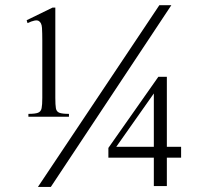

<svg xmlns="http://www.w3.org/2000/svg" viewBox="-20 -722 811 749"><path d="M127.9 7.3 601.6 -701.7H648.4L178.2 7.3ZM90.8 -266.6V-277.8Q117.2 -277.8 128.4 -282.2Q139.6 -286.6 142.3 -299.8Q145 -313 145 -339.8V-564.5Q145 -592.3 143.8 -613Q142.6 -633.8 130.9 -640.4Q119.1 -647 87.4 -631.8L84 -643.1L185.1 -692.4H195.8V-339.8Q195.8 -313 198 -299.8Q200.2 -286.6 211.4 -282.2Q222.7 -277.8 249 -277.8V-266.6ZM580.1 3.9V-106.9H402.8V-145L597.7 -422.4H630.9V-149.4H686.5V-106.9H630.9V3.9ZM433.6 -149.4H580.1V-357.4Z"/></svg>

Font: Nuosu SIL
Style: Regular
Weight: 400
Designer: Peter Constable, Alex Kotlar, Peter Martin
Foundry: SIL International
Version: Version 2.300